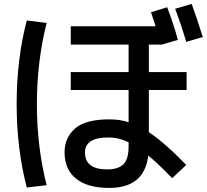

<svg xmlns="http://www.w3.org/2000/svg" viewBox="-20 -879 1040 963"><path d="M737.3 -817.4 818.4 -842.8Q851.6 -755.9 872.1 -678.7L791 -655.3H726.6V-517.6H916V-427.7H726.6V-215.8Q801.8 -167 914.1 -51.8L843.8 14.6Q764.6 -66.4 723.6 -98.6Q704.1 63.5 528.3 63.5Q418.9 63.5 362.3 17.6Q304.7 -27.3 303.7 -114.3Q303.7 -188.5 357.4 -235.4Q410.2 -280.3 528.3 -280.3Q584 -280.3 625 -265.6V-427.7H335V-517.6H625V-655.3H335V-747.1H760.7ZM858.4 -835 941.4 -859.4Q965.8 -793 997.1 -693.4L914.1 -668.9Q888.7 -754.9 858.4 -835ZM213.9 -763.7Q165 -570.3 165 -356.4Q165 -142.6 213.9 49.8L114.3 61.5Q63.5 -132.8 63.5 -357.4Q63.5 -582 114.3 -776.4ZM625 -165Q577.1 -189.5 523.4 -189.5Q406.2 -189.5 406.2 -114.3Q406.2 -29.3 517.6 -29.3Q573.2 -29.3 599.6 -55.7Q625 -82 625 -144.5Z"/></svg>

Font: RobotoJAA
Style: Medium
Weight: 500
Version: Version 2.05; 2016-11-05